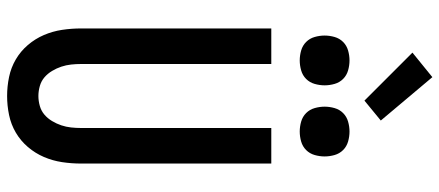

<svg xmlns="http://www.w3.org/2000/svg" viewBox="-368 -860 1236 540"><g transform="rotate(90 250.0 -590.0)"><path d="M250 8Q223 8 196.5 2.5Q170 -3 147 -16.5Q124 -30 106.5 -50.5Q89 -71 78.5 -95.5Q68 -120 64 -146.5Q60 -173 60 -200V-735H160V-200Q160 -186 161.5 -172Q163 -158 167.5 -144.5Q172 -131 179.5 -118.5Q187 -106 197.5 -97Q208 -88 222 -84Q236 -80 250 -80Q264 -80 278 -84Q292 -88 302.5 -97Q313 -106 320.5 -118.5Q328 -131 332.5 -144.5Q337 -158 338.5 -172Q340 -186 340 -200V-735H440V-200Q440 -173 436 -146.5Q432 -120 421.5 -95.5Q411 -71 393.5 -50.5Q376 -30 353 -16.5Q330 -3 303.5 2.5Q277 8 250 8ZM350 -815Q336 -815 322 -819Q308 -823 298 -833Q288 -843 284 -857Q280 -871 280 -885Q280 -899 284 -913Q288 -927 298 -937Q308 -947 322 -951Q336 -955 350 -955Q364 -955 378 -951Q392 -947 402 -937Q412 -927 416 -913Q420 -899 420 -885Q420 -871 416 -857Q412 -843 402 -833Q392 -823 378 -819Q364 -815 350 -815ZM150 -815Q136 -815 122 -819Q108 -823 98 -833Q88 -843 84 -857Q80 -871 80 -885Q80 -899 84 -913Q88 -927 98 -937Q108 -947 122 -951Q136 -955 150 -955Q164 -955 178 -951Q192 -947 202 -937Q212 -927 216 -913Q220 -899 220 -885Q220 -871 216 -857Q212 -843 202 -833Q192 -823 178 -819Q164 -815 150 -815ZM263 -997 128 -1132 197 -1188 319 -1043Z"/></g></svg>

Font: Iosevka Semibold
Style: Regular
Weight: 600
Monospace: yes
Designer: Belleve Invis
Foundry: Belleve Invis
Version: Version 33.2.3; ttfautohint (v1.8.4)